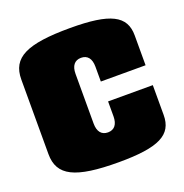

<svg xmlns="http://www.w3.org/2000/svg" viewBox="-103 -623 696 726"><g transform="rotate(-20 245.0 -260.0)"><path d="M475 -300V-420C475 -500 416 -530 255 -530C80 -530 15 -498 15 -410V-110C15 -22 80 10 255 10C416 10 475 -20 475 -100V-220H295V-160C295 -128 281 -110 255 -110C229 -110 215 -128 215 -160V-360C215 -392 229 -410 255 -410C281 -410 295 -392 295 -360V-300Z"/></g></svg>

Font: MikodacsPCS
Style: Regular
Weight: 900
Designer: gluk (gluksza@wp.pl)
Foundry: gluk (gluksza@wp.pl)
Version: Version 0.27